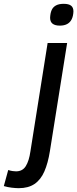

<svg xmlns="http://www.w3.org/2000/svg" viewBox="-138 -764 404 1004"><path d="M195 -744Q221 -744 233.5 -734.5Q246 -725 246 -704Q245 -680 237 -663.5Q229 -647 213.5 -638.5Q198 -630 175 -630Q150 -630 137 -640Q124 -650 124 -671Q125 -695 132 -711Q139 -727 154.5 -735.5Q170 -744 195 -744ZM213 -539 123 26Q113 89 94 132.5Q75 176 42.5 198Q10 220 -40 220Q-55 220 -76.5 217.5Q-98 215 -118 209L-95 125Q-83 129 -72.5 130.5Q-62 132 -54 132Q-20 132 -3 104.5Q14 77 21 28L111 -539Z"/></svg>

Font: Georama ExtraCondensed Thin Medium
Style: Italic
Weight: 500
Italic angle: -9°
Version: Version 1.001